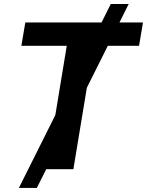

<svg xmlns="http://www.w3.org/2000/svg" viewBox="-20 -839 729 952"><path d="M73.7 92.8 254.4 -268.6 311 -611.8H85.9L105.5 -727.5H483.4L529.3 -819.3H618.2L572.3 -727.5H689L669.4 -611.8H514.6L410.6 -403.8L343.8 0H210L210.4 -2.4L162.6 92.8Z"/></svg>

Font: Inter Display Semi Bold
Style: Italic
Weight: 600
Italic angle: -9.39999°
Designer: Rasmus Andersson
Foundry: rsms
Version: Version 4.000;git-4fc901f